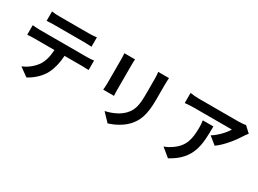

<svg xmlns="http://www.w3.org/2000/svg" viewBox="-37 -1497 3073 2283"><g transform="rotate(30 1500.0 -355.5)"><path d="M710 -642C745 -642 783 -640 818 -638V-767C784 -762 744 -760 710 -760H308C275 -760 234 -762 202 -767V-638C232 -640 274 -642 309 -642ZM181 -505C150 -505 115 -508 85 -511V-380C113 -382 152 -384 181 -384H456C452 -300 435 -225 394 -163C354 -105 284 -47 213 -20L330 65C419 20 496 -58 531 -127C567 -197 589 -281 595 -384H836C864 -384 902 -383 927 -381V-511C900 -507 857 -505 836 -505Z M1195 -767C1198 -745 1199 -710 1199 -691V-354C1199 -324 1195 -285 1194 -266H1342C1340 -289 1339 -328 1339 -353V-691C1339 -723 1340 -745 1342 -767ZM1655 -776C1659 -748 1661 -716 1661 -676V-486C1661 -330 1648 -255 1580 -180C1519 -115 1435 -77 1335 -54L1440 56C1513 33 1617 -16 1683 -89C1757 -171 1799 -263 1799 -478V-676C1799 -716 1801 -748 1803 -776Z M2402 -542C2407 -510 2409 -483 2409 -452C2409 -288 2385 -182 2258 -94C2221 -67 2185 -50 2153 -39L2269 56C2542 -90 2547 -294 2547 -542ZM2875 -751C2857 -745 2802 -742 2774 -742H2235C2193 -742 2151 -746 2113 -752V-613C2160 -617 2193 -620 2235 -620H2756C2730 -571 2652 -483 2572 -434L2675 -351C2774 -421 2869 -547 2916 -625C2925 -640 2944 -664 2955 -677Z"/></g></svg>

Font: Source Han Sans Old Style Bold
Style: Regular
Weight: 700
Designer: Ryoko NISHIZUKA (kana & ideographs); Paul D. Hunt (Latin, Greek & Cyrillic); Wenlong ZHANG (bopomofo); Sandoll Communica
Foundry: Adobe Systems Incorporated
Version: Version 1.004;PS 1.004;hotconv 1.0.81;makeotf.lib2.5.63406